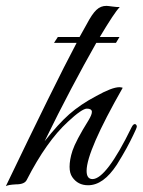

<svg xmlns="http://www.w3.org/2000/svg" viewBox="-60 -627 486 654"><path d="M242 -218C212 -170 194 -135 187 -114C180 -93 177 -74 177 -59C177 -44 180 -33 186 -24C199 -5 217 4 240 4C275 4 307 -19 338 -66C367 -113 379 -136 394 -167C402 -183 406 -193 406 -196C406 -203 397 -212 388 -193C331 -76 286 -17 255 -17C242 -17 235 -26 235 -45C235 -90 276 -184 358 -328C355 -329 351 -330 347 -330C330 -330 304 -320 268 -300C232 -281 201 -260 176 -238C151 -216 123 -185 92 -146C154 -273 213 -384 268 -481H335L347 -501H280C313 -556 335 -590 348 -603C337 -602 310 -607 303 -607C276 -607 260 -591 235 -544L211 -501H137L124 -481H201C150 -385 70 -222 -40 7C-35 4 -24 2 -6 1C14 1 26 -4 31 -14C76 -102 123 -168 171 -212C203 -242 225 -257 236 -257C247 -257 253 -253 253 -246C253 -239 249 -230 242 -218Z"/></svg>

Font: VL Great Vibes
Style: Regular
Weight: 400
Designer: Robert E. Leuschke
Foundry: Robert E. Leuschke
Version: Version 1.001